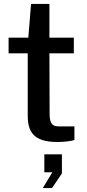

<svg xmlns="http://www.w3.org/2000/svg" viewBox="-20 -723 445 983"><path d="M358 -530H233V-703H139L125 -530H24V-450H122V-131C122 -46 154 4 274 4C310 4 347 -1 361 -6V-76H281C252 -76 234 -86 234 -138L233 -450H358ZM246 240 297 165V67H207V159H248L199 240Z"/></svg>

Font: Cheyenne Sans Medium
Style: Regular
Weight: 500
Designer: The Public Sans project authors (U.S. Web Design System), Libre Franklin designed by Pablo Impallari and Rodrigo Fuenzal
Foundry: The Cheyenne Sans Project Authors
Version: Version 2.007